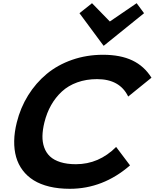

<svg xmlns="http://www.w3.org/2000/svg" viewBox="-20 -1158 958 1189"><path d="M699.2 -248 785.2 -133.8Q618.2 11.2 412.1 11.2Q342.8 11.2 286.1 -2.4Q229.5 -16.1 188.7 -41.5Q147.9 -66.9 120.4 -103.5Q92.8 -140.1 79.8 -185.8Q66.9 -231.4 67.9 -285.4Q68.8 -339.4 84 -399.9Q106.4 -490.7 154.1 -567.4Q201.7 -644 269.3 -700.2Q336.9 -756.3 426.8 -787.6Q516.6 -818.8 618.2 -818.8Q725.6 -818.8 799.3 -783.9Q873 -749 918 -676.8L773.9 -560.1Q721.7 -668 581.1 -668Q514.2 -668 458.5 -647.9Q402.8 -627.9 363.3 -591.3Q323.7 -554.7 296.6 -506.8Q269.5 -459 254.9 -399.9Q243.7 -354 242.9 -315.7Q242.2 -277.3 253.9 -244.6Q265.6 -211.9 289.8 -189.2Q314 -166.5 354.5 -153.8Q395 -141.1 450.2 -141.1Q592.3 -141.1 699.2 -248ZM826.2 -1138.2 872.1 -1076.2 623 -875H621.1L472.2 -1076.2L549.8 -1138.2L660.2 -1024.9Z"/></svg>

Font: Sinkin Sans 700 Bold Italic
Style: Bold Italic
Weight: 700
Italic angle: -112°
Designer: Keith Bates
Foundry: K-Type
Version: Sinkin Sans (version 1.0)  by Keith Bates   •   © 2014   www